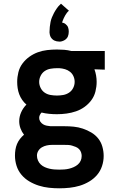

<svg xmlns="http://www.w3.org/2000/svg" viewBox="-20 -796 640 1039"><path d="M301 223Q273 223 245 220Q217 217 190 208.5Q163 200 138.5 185.5Q114 171 96 149.5Q78 128 69.5 101Q61 74 61 46Q61 30 63.5 14Q66 -2 72 -16.5Q78 -31 88 -44Q98 -57 110 -67Q98 -82 91 -101Q84 -120 84 -140Q84 -165 94.5 -188.5Q105 -212 123 -230Q110 -241 100 -255.5Q90 -270 84 -286Q78 -302 75.5 -319Q73 -336 73 -353Q73 -379 79.5 -405Q86 -431 101.5 -452Q117 -473 138.5 -488.5Q160 -504 184.5 -513Q209 -522 235.5 -525Q262 -528 288 -528Q308 -528 327.5 -526.5Q347 -525 366 -520H547V-419L491 -421Q497 -405 500 -387.5Q503 -370 503 -353Q503 -327 496.5 -301Q490 -275 474.5 -254Q459 -233 437.5 -217.5Q416 -202 391 -193.5Q366 -185 340 -181.5Q314 -178 288 -178Q267 -178 246 -180Q225 -182 205 -187Q199 -181 195.5 -173.5Q192 -166 192 -158Q192 -147 198 -138Q204 -129 213 -123.5Q222 -118 232.5 -116Q243 -114 253 -113H328Q354 -113 379 -110.5Q404 -108 428 -100Q452 -92 474 -79Q496 -66 511.5 -46.5Q527 -27 534 -2Q541 23 541 48Q541 76 532 103Q523 130 505 151Q487 172 462.5 186.5Q438 201 411.5 209Q385 217 357 220Q329 223 301 223ZM288 -279Q305 -279 322 -282Q339 -285 353.5 -294.5Q368 -304 376 -320Q384 -336 384 -353Q384 -369 377.5 -383.5Q371 -398 359 -407.5Q347 -417 332 -421.5Q317 -426 301 -427H288Q271 -427 253.5 -424Q236 -421 222 -411.5Q208 -402 200 -386Q192 -370 192 -353Q192 -336 200 -320Q208 -304 222 -294.5Q236 -285 253.5 -282Q271 -279 288 -279ZM301 122Q314 122 327.5 121Q341 120 353.5 117Q366 114 378.5 108.5Q391 103 401 94.5Q411 86 416.5 74Q422 62 422 48Q422 38 418.5 28Q415 18 407.5 10.5Q400 3 390 -1Q380 -5 370 -8Q360 -11 349.5 -11.5Q339 -12 328 -12H261Q247 -12 233 -9Q219 -6 207 1Q195 8 187.5 20Q180 32 180 46Q180 60 185.5 72.5Q191 85 200.5 94Q210 103 222.5 108.5Q235 114 248 117Q261 120 274.5 121Q288 122 301 122ZM300 -571Q293 -571 286.5 -572.5Q280 -574 274.5 -576.5Q269 -579 264 -583.5Q259 -588 255.5 -593.5Q252 -599 250 -606.5Q248 -614 248 -619V-624Q248 -637 249.5 -650.5Q251 -664 253.5 -677Q256 -690 261 -702Q266 -714 272 -725.5Q278 -737 287 -750Q296 -763 303 -769L310 -776L353 -738Q347 -733 342 -726.5Q337 -720 333 -713Q329 -706 325 -697.5Q321 -689 319 -683L316 -674Q321 -673 326 -671Q331 -669 335 -665.5Q339 -662 342.5 -658Q346 -654 348 -649Q350 -644 351 -638Q352 -632 352 -628V-624Q352 -618 351 -611.5Q350 -605 347.5 -599Q345 -593 340.5 -588Q336 -583 330.5 -579.5Q325 -576 317.5 -573.5Q310 -571 306 -571Z"/></svg>

Font: R Plex Mono
Style: Bold
Weight: 700
Monospace: yes
Designer: Belleve Invis
Foundry: Belleve Invis
Version: Version 31.8.0